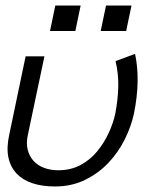

<svg xmlns="http://www.w3.org/2000/svg" viewBox="-20 -657 586 688"><path d="M176.8 11.2Q130.9 11.2 95.9 -0.5Q61 -12.2 39.1 -35.6Q17.1 -59.1 10 -93.5Q2.9 -127.9 13.2 -174.8L71.8 -455.1H139.2L80.1 -174.8Q73.2 -145 79.1 -121.1Q85 -97.2 100.1 -80.6Q115.2 -64 138.2 -55.4Q161.1 -46.9 189 -46.9Q233.9 -46.9 269 -65.9Q304.2 -85 328.6 -115Q353 -145 369.6 -180.9Q386.2 -216.8 393.1 -250Q402.8 -300.8 403.8 -346.9Q404.8 -393.1 394 -438L463.9 -463.9Q474.1 -417 473.1 -363.5Q472.2 -310.1 460 -250Q450.2 -204.1 427 -157.5Q403.8 -110.8 368.4 -73.5Q333 -36.1 284.9 -12.5Q236.8 11.2 176.8 11.2ZM432.1 -545.9H340.8L359.9 -637.2H451.2ZM250 -545.9H159.2L178.2 -637.2H269Z"/></svg>

Font: Anonymous Pro
Style: Italic
Weight: 400
Italic angle: -12°
Monospace: yes
Designer: Mark Simonson
Version: Version 1.003